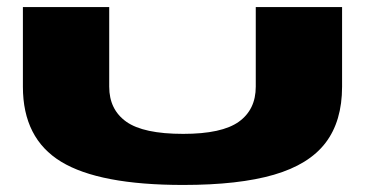

<svg xmlns="http://www.w3.org/2000/svg" viewBox="-20 -510 1036 545"><path d="M951 -490V-264Q951 -166 904 -104.5Q857 -43 757.5 -14Q658 15 500 15Q262 15 153.5 -51Q45 -117 45 -264V-490H290V-264Q290 -199 338.5 -164.5Q387 -130 500 -130Q610 -130 658 -164.5Q706 -199 706 -264V-490Z"/></svg>

Font: Syne ExtraBold
Style: Regular
Weight: 800
Designer: Lucas Descroix
Foundry: Bonjour Monde
Version: Version 2.200; ttfautohint (v1.8.4)